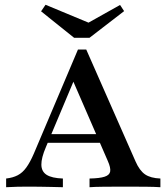

<svg xmlns="http://www.w3.org/2000/svg" viewBox="-20 -782 700 802"><path d="M5.6 0V-36.3Q33.9 -39.5 54 -50Q74.2 -60.5 89.9 -82.3Q105.6 -104 121 -139.5L305.6 -575H340.3L546 -108.1Q562.9 -69.4 585.9 -53.6Q608.9 -37.9 650 -36.3V0Q626.6 -1.6 590.3 -2Q554 -2.4 505.6 -2.4Q452.4 -2.4 413.7 -2Q375 -1.6 354 0V-36.3Q396.8 -37.1 417.3 -44Q437.9 -50.8 440.3 -66.1Q442.7 -81.5 430.6 -108.9L279 -458.1L297.6 -466.9L171.8 -167.7Q152.4 -122.6 152.8 -94Q153.2 -65.3 175 -51.6Q196.8 -37.9 242.7 -36.3V0Q216.1 -0.8 192.7 -1.2Q169.4 -1.6 148 -2Q126.6 -2.4 105.6 -2.4Q79 -2.4 54.8 -2Q30.6 -1.6 5.6 0ZM158.1 -185.5 173.4 -221.8H425.8L441.1 -185.5ZM481.5 -761.3 498.4 -735.5 354 -624.2H289.5L151.6 -734.7L170.2 -762.1L375.8 -676.6L329 -675.8Z"/></svg>

Font: Playfair 9pt SemiBold
Style: Regular
Weight: 600
Designer: Claus Eggers Sørensen
Foundry: Claus Eggers Sørensen
Version: Version 2.001;gftools[0.9.30]